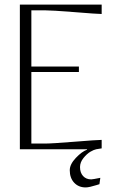

<svg xmlns="http://www.w3.org/2000/svg" viewBox="-20 -653 506 840"><path d="M66.9 -632.8H424.8V-591.8Q406.2 -591.8 306.6 -599.9Q207 -607.9 174.8 -607.9H117.2V-361.8H325.2V-337.9H117.2V-24.9H174.8Q207 -24.9 306.6 -33Q406.2 -41 424.8 -41V-3.9L400.9 0Q390.6 2 375.2 11Q359.9 20 345 38.6Q330.1 57.1 330.1 78.1Q330.1 102.5 343.5 117.2Q356.9 131.8 378.9 131.8Q385.7 131.8 418.9 125L415 152.8Q414.6 152.8 401.4 157Q388.2 161.1 375.5 164.1Q362.8 167 355 167Q323.7 167 304.4 146.2Q285.2 125.5 285.2 91.8Q285.2 65.9 311.8 37.8Q338.4 9.8 360.8 2V0H66.9Z"/></svg>

Font: Resagokr
Style: Light
Weight: 300
Designer: gluk
Foundry: gluk
Version: Version 0.95